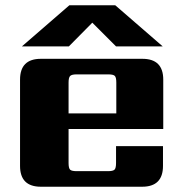

<svg xmlns="http://www.w3.org/2000/svg" viewBox="-20 -708 687 728"><path d="M330 -622 241 -532H63L243 -688H417L597 -532H420ZM240 -278H421V-395Q421 -414 415.5 -420Q410 -426 390 -426H271Q252 -426 246 -420Q240 -414 240 -395ZM135 -485H520Q599 -485 599 -406V-219H240V-90Q240 -70 246 -64.5Q252 -59 271 -59H389Q408 -59 414 -64.5Q420 -70 420 -90V-154H598V-79Q598 0 519 0H135Q56 0 56 -79V-406Q56 -485 135 -485Z"/></svg>

Font: Sarpanch ExtraBold
Style: Regular
Weight: 800
Designer: Manushi Parikh (Devanagari and Latin), Jyotish Sonowal (Devanagari)
Foundry: Indian Type Foundry
Version: Version 2.004;PS 1.0;hotconv 1.0.78;makeotf.lib2.5.61930; tt